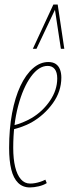

<svg xmlns="http://www.w3.org/2000/svg" viewBox="-20 -812 302 842"><path d="M39 -262Q59 -267 79 -275Q99 -283 118 -294Q167 -323 199 -370Q231 -417 231 -468Q231 -495 220 -509Q209 -523 189 -523Q150 -523 115.5 -475.5Q81 -428 59.5 -347Q38 -266 38 -164Q38 -115 46.5 -80Q55 -45 71.5 -26Q88 -7 112 -7Q123 -7 134 -9Q145 -11 156 -14.5Q167 -18 179 -24L185 -9Q171 0 150 5Q129 10 111 10Q80 10 59.5 -10Q39 -30 29.5 -68.5Q20 -107 20 -163Q20 -247 33 -316Q46 -385 69.5 -435Q93 -485 124.5 -512.5Q156 -540 192 -540Q212 -540 224.5 -531.5Q237 -523 243 -507.5Q249 -492 249 -472Q249 -411 211.5 -359Q174 -307 118 -275Q98 -264 77 -256.5Q56 -249 36 -244ZM124 -598 214 -792H233L262 -598H247L221 -769L140 -598Z"/></svg>

Font: Georama ExtraCondensed Thin
Style: Italic
Weight: 100
Width: 2
Italic angle: -9°
Designer: Jean-Baptiste Levee
Foundry: Production Type
Version: Version 1.001